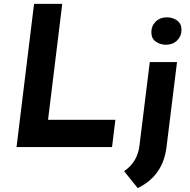

<svg xmlns="http://www.w3.org/2000/svg" viewBox="-20 -756 975 987"><path d="M300 -736 227 -140H573L556 0H65L155 -736ZM697 -8 750 -437H890L836 0Q818 148 688 211L618 124Q687 77 697 -8ZM838 -667Q867 -667 890 -651Q913 -635 913 -602Q913 -570 890.5 -548Q868 -526 833 -526Q804 -526 781 -542Q758 -558 758 -591Q758 -623 780.5 -645Q803 -667 838 -667Z"/></svg>

Font: Josefin Sans
Style: Bold Italic
Weight: 700
Italic angle: -7°
Designer: Santiago Orozco
Foundry: Typemade
Version: Version 2.000